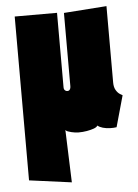

<svg xmlns="http://www.w3.org/2000/svg" viewBox="-52 -552 582 809"><g transform="rotate(-5 238.5 -147.5)"><path d="M429 -188V-511L248 -498V-188Q248 -183 246.5 -178.5Q245 -174 242 -171.5Q239 -169 234 -169Q230 -169 226.5 -171Q223 -173 221 -176.5Q219 -180 219 -186V-501H40V192L219 216L211 -6Q214 -2 220.5 0.5Q227 3 235.5 5Q244 7 251.5 8Q259 9 265 9Q284 9 301 6Q318 3 330.5 -1.5Q343 -6 347 -13Q355 -6 369 -2Q383 2 399 2.5Q415 3 427 1L464 -131Q462 -132 453 -137.5Q444 -143 436.5 -155.5Q429 -168 429 -188Z"/></g></svg>

Font: Advent Pro Black
Style: Regular
Weight: 900
Version: Version 3.000